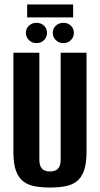

<svg xmlns="http://www.w3.org/2000/svg" viewBox="-20 -827 447 859"><path d="M203.5 12Q167.7 12 137.7 6.8Q107.8 1.6 85.9 -14.1Q64 -29.8 52 -61.5Q40 -93.1 40 -146.8V-591H156V-114.4Q156 -92.5 162.5 -80.5Q168.9 -68.4 179.8 -64.1Q190.6 -59.9 203.5 -59.9Q216.5 -59.9 227.5 -64.1Q238.5 -68.4 245 -80.5Q251.4 -92.5 251.4 -114.4V-591H367.1V-147.5Q367.1 -93.8 355.1 -61.8Q343.1 -29.8 321.4 -14.1Q299.6 1.6 269.5 6.8Q239.4 12 203.5 12ZM143.4 -634.1Q123.2 -634.1 109.5 -647.5Q95.9 -660.8 95.9 -680Q95.9 -699.2 109.5 -712Q123.2 -724.9 143.4 -724.9Q163.7 -724.9 177 -712Q190.3 -699.2 190.3 -680Q190.3 -660.8 177 -647.5Q163.7 -634.1 143.4 -634.1ZM263.7 -634.1Q243.4 -634.1 229.7 -647.5Q216.1 -660.8 216.1 -680Q216.1 -699.2 229.7 -712Q243.4 -724.9 263.7 -724.9Q283.9 -724.9 297.2 -712Q310.5 -699.2 310.5 -680Q310.5 -660.8 297.2 -647.5Q283.9 -634.1 263.7 -634.1ZM101.5 -749.1V-807H307.2V-749.1Z"/></svg>

Font: Alumni Sans Thin
Style: Regular
Weight: 100
Designer: Robert E. Leuschke
Foundry: Robert E. Leuschke
Version: Version 1.018